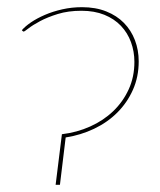

<svg xmlns="http://www.w3.org/2000/svg" viewBox="-20 -515 446 535"><path d="M366.5 -344Q366.5 -301 350.5 -265Q334.5 -229 307 -201.5Q279.5 -174 242.2 -156.2Q205 -138.5 163 -132L147 0H135L152.5 -141Q194.5 -146 231.2 -162.5Q268 -179 295.2 -205Q322.5 -231 338.5 -265.8Q354.5 -300.5 354.5 -342.5Q354.5 -371.5 345 -397.5Q335.5 -423.5 317 -443Q298.5 -462.5 270.8 -473.8Q243 -485 207 -485Q170 -485 141 -476Q112 -467 91.5 -456Q71 -445 59.5 -436Q48 -427 46 -427Q44.5 -427 42.5 -429L41 -431Q50 -441.5 66.5 -452.8Q83 -464 105 -473.5Q127 -483 153.5 -489Q180 -495 208.5 -495Q246.5 -495 276 -483.2Q305.5 -471.5 325.5 -451Q345.5 -430.5 356 -403Q366.5 -375.5 366.5 -344Z"/></svg>

Font: Lato Hairline
Style: Italic
Weight: 100
Italic angle: -7°
Designer: Lukasz Dziedzic
Foundry: tyPoland Lukasz Dziedzic
Version: Version 2.007; 2014-02-27